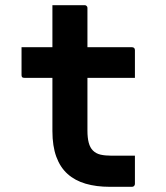

<svg xmlns="http://www.w3.org/2000/svg" viewBox="-20 -720 640 740"><path d="M63 -538H489Q494 -538 497 -535Q500 -532 500 -527Q500 -508 500 -491Q500 -474 500 -456.5Q500 -439 500 -420H74Q72 -420 69.5 -420.5Q67 -421 65.5 -422.5Q64 -424 63.5 -426Q63 -428 63 -431Q63 -450 63 -467.5Q63 -485 63 -502Q63 -519 63 -538ZM500 -120Q500 -92 500 -65Q500 -38 500 -11Q500 -7 497 -3.5Q494 0 489 0Q486 0 476.5 0Q467 0 453.5 0Q440 0 427 0Q414 0 403 0Q351 0 310 -12Q269 -24 240.5 -49.5Q212 -75 197 -116Q182 -157 182 -215Q182 -263 182 -311.5Q182 -360 182 -407.5Q182 -455 182 -503Q182 -551 182 -600Q182 -625 182 -650Q182 -675 182 -700Q213 -700 244 -700Q275 -700 306 -700Q310 -700 312 -698.5Q314 -697 315.5 -695Q317 -693 317 -689Q317 -630 317 -571Q317 -512 317 -453Q317 -394 317 -335.5Q317 -277 317 -217Q317 -189 322 -170Q327 -151 338 -140Q350 -128 367.5 -124Q385 -120 409 -120Q421 -120 433 -120Q445 -120 457 -120Q469 -120 481 -120Z"/></svg>

Font: Recursive Monospace
Style: Bold
Weight: 700
Version: Version 1.047